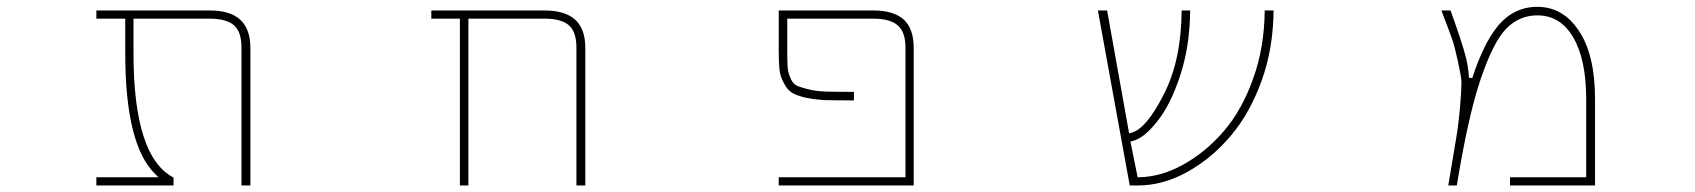

<svg xmlns="http://www.w3.org/2000/svg" viewBox="-20 -575 5040 571"><path d="M698.2 -23.4V-432.6Q698.2 -479.5 676.8 -499Q654.3 -519.5 603.5 -519.5H377V-417Q377 -261.7 407.2 -168.9Q436.5 -78.1 496.1 -46.9V-23.4H266.6V-47.9H451.2L442.4 -56.6Q397.5 -99.6 375 -189.5Q352.5 -279.3 352.5 -417V-519.5H266.6V-543.9H603.5Q665 -543.9 694.8 -516.1Q724.6 -488.3 724.6 -432.6V-23.4Z M1694.3 -23.4V-432.6Q1694.3 -479.5 1672.9 -499Q1650.4 -519.5 1598.6 -519.5H1373V-23.4H1347.7V-519.5H1262.7V-543.9H1598.6Q1660.2 -543.9 1690.4 -516.6Q1720.7 -489.3 1720.7 -432.6V-23.4Z M2295.9 -23.4V-47.9H2672.9V-432.6Q2672.9 -479.5 2650.4 -499Q2627.9 -519.5 2577.1 -519.5H2321.3V-427.7Q2321.3 -393.6 2322.3 -377Q2323.2 -360.4 2330.1 -344.7Q2336.9 -327.1 2347.7 -321.3Q2356.4 -316.4 2381.3 -310.1Q2406.2 -303.7 2434.6 -302.7Q2461.9 -301.8 2519.5 -301.8V-276.4Q2462.9 -276.4 2431.6 -277.3Q2400.4 -279.3 2373 -285.2Q2345.7 -292 2333 -300.8Q2320.3 -309.6 2310.5 -329.1Q2299.8 -348.6 2297.9 -370.1Q2295.9 -391.6 2295.9 -427.7V-543.9H2577.1Q2637.7 -543.9 2668 -516.6Q2697.3 -489.3 2697.3 -432.6V-23.4Z M3339.8 -23.4 3245.1 -543.9H3272.5L3337.9 -178.7L3342.8 -179.7Q3387.7 -189.5 3440.4 -293Q3493.2 -394.5 3494.1 -543.9H3519.5Q3518.6 -438.5 3490.2 -351.6Q3460.9 -261.7 3419.9 -211.9Q3379.9 -162.1 3346.7 -155.3L3341.8 -154.3L3363.3 -47.9H3367.2Q3432.6 -48.8 3498 -85Q3565.4 -122.1 3619.6 -185.1Q3673.8 -248 3707 -341.8Q3740.2 -433.6 3741.2 -543.9H3767.6Q3766.6 -431.6 3732.4 -335.9Q3697.3 -238.3 3640.1 -170.9Q3583 -103.5 3510.7 -63.5Q3438.5 -23.4 3363.3 -23.4Z M4470.7 -23.4V-47.9H4697.3V-279.3Q4697.3 -397.5 4659.2 -462.9Q4621.1 -529.3 4551.8 -529.3Q4498 -529.3 4459 -489.3Q4420.9 -450.2 4382.8 -337.9Q4345.7 -227.5 4312.5 -23.4H4287.1Q4303.7 -125 4310.5 -163.1Q4317.4 -203.1 4322.3 -258.8Q4326.2 -305.7 4326.2 -326.2Q4326.2 -330.1 4326.2 -333Q4325.2 -349.6 4315.9 -392.1Q4306.6 -434.6 4298.8 -458Q4291 -480.5 4266.6 -543.9H4293.9Q4328.1 -449.2 4339.8 -403.3Q4346.7 -375 4348.6 -343.8L4358.4 -342.8Q4391.6 -444.3 4432.6 -495.1Q4457 -525.4 4486.8 -540Q4516.6 -554.7 4551.8 -554.7Q4589.8 -554.7 4620.6 -537.1Q4651.4 -519.5 4674.8 -484.4Q4723.6 -413.1 4723.6 -279.3V-23.4Z"/></svg>

Font: Mgen+ 1m thin
Style: Regular
Weight: 100
Designer: [Source Han Sans]
Ryoko NISHIZUKA  (kana & ideographs); Paul D. Hunt (Latin, Greek & Cyrillic); Wenlong ZHANG  (bopomofo
Version: Version 1.059.20150602